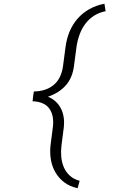

<svg xmlns="http://www.w3.org/2000/svg" viewBox="-20 -801 627 1018"><path d="M391.6 196.8Q351.1 188.5 322 166.7Q293 145 274.9 114.7Q256.8 84.5 250.2 47.6Q243.7 10.7 247.6 -28.3L260.7 -130.4Q267.1 -190.9 240.7 -226.3Q214.4 -261.7 152.3 -264.2L154.8 -277.8H153.8L155.8 -291L157.2 -302.2L159.7 -315.9Q225.1 -317.4 264.9 -350.8Q304.7 -384.3 314 -449.7L327.6 -552.7Q333.5 -597.2 349.6 -635Q365.7 -672.9 391.8 -702.6Q418 -732.4 453.4 -752.4Q488.8 -772.5 533.7 -781.2L540 -741.7Q503.9 -734.4 477.3 -716.8Q450.7 -699.2 432.1 -674.3Q413.6 -649.4 402.1 -618.2Q390.6 -586.9 385.7 -552.7L372.1 -450.2Q363.8 -387.7 328.6 -348.1Q293.5 -308.6 234.4 -288.1Q259.3 -277.8 276.4 -261.5Q293.5 -245.1 303.7 -224.4Q314 -203.6 317.6 -179.4Q321.3 -155.3 318.8 -129.9L305.7 -27.8Q302.2 2.4 304.9 31.7Q307.6 61 318.6 86.2Q329.6 111.3 349.9 130.1Q370.1 148.9 402.3 157.7Z"/></svg>

Font: TypoPRO Roboto Mono
Style: Italic
Weight: 300
Designer: Google
Version: Version 2.000986; 2015; ttfautohint (v1.3)